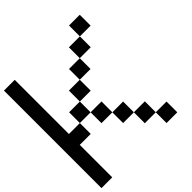

<svg xmlns="http://www.w3.org/2000/svg" viewBox="-252 -1196 1392 1392"><g transform="rotate(-45 444.5 -500.0)"><path d="M667 0Q667 -27.3 667 -110.4Q694.3 -110.4 777.3 -110.4Q777.3 -83 777.3 0Q750 0 667 0ZM554.7 -110.4Q554.7 -138.7 554.7 -222.7Q583 -222.7 667 -222.7Q667 -194.3 667 -110.4Q638.7 -110.4 554.7 -110.4ZM444.3 -222.7Q444.3 -250 444.3 -333Q471.7 -333 554.7 -333Q554.7 -305.7 554.7 -222.7Q527.3 -222.7 444.3 -222.7ZM333 -333Q333 -360.4 333 -444.3Q360.4 -444.3 444.3 -444.3Q444.3 -417 444.3 -333Q417 -333 333 -333ZM222.7 -444.3Q222.7 -471.7 222.7 -554.7Q250 -554.7 333 -554.7Q333 -527.3 333 -444.3Q305.7 -444.3 222.7 -444.3ZM333 -554.7Q333 -583 333 -667Q360.4 -667 444.3 -667Q444.3 -638.7 444.3 -554.7Q417 -554.7 333 -554.7ZM444.3 -667Q444.3 -694.3 444.3 -777.3Q471.7 -777.3 554.7 -777.3Q554.7 -750 554.7 -667Q527.3 -667 444.3 -667ZM554.7 -777.3Q554.7 -805.7 554.7 -888.7Q583 -888.7 667 -888.7Q667 -861.3 667 -777.3Q638.7 -777.3 554.7 -777.3ZM0 0Q0 -250 0 -1000Q27.3 -1000 110.4 -1000Q110.4 -861.3 110.4 -444.3Q138.7 -444.3 222.7 -444.3Q222.7 -417 222.7 -333Q194.3 -333 110.4 -333Q110.4 -250 110.4 0Q83 0 0 0ZM667 -888.7Q667 -917 667 -1000Q694.3 -1000 777.3 -1000Q777.3 -972.7 777.3 -888.7Q750 -888.7 667 -888.7Z"/></g></svg>

Font: Ingsat TST_CRD
Style: Regular
Weight: 300
Designer: Tofik Waleny
Version: 1.0